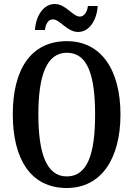

<svg xmlns="http://www.w3.org/2000/svg" viewBox="-20 -931 668 961"><path d="M371 -771C428 -771 465 -832 469 -901H420C417 -874 403 -848 380 -848C344 -848 310 -911 254 -911C196 -911 159 -849 155 -781H205C208 -808 220 -834 244 -834C281 -834 315 -771 371 -771ZM314 10C487 10 583 -137 583 -358C583 -580 487 -725 315 -725C132 -725 44 -580 44 -359C44 -137 132 10 314 10ZM314 -48C213 -48 172 -163 172 -358C172 -553 213 -667 315 -667C419 -667 456 -553 456 -358C456 -163 419 -48 314 -48Z"/></svg>

Font: Noto Serif Lao ExtraCondensed SemiBold
Style: Regular
Weight: 600
Width: 2
Designer: Monotype Design Team
Foundry: Monotype Imaging Inc.
Version: Version 2.003